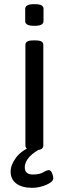

<svg xmlns="http://www.w3.org/2000/svg" viewBox="-20 -719 330 922"><path d="M141 2Q119 2 110.5 -4Q102 -10 102 -20V-503Q102 -514 110.5 -519.5Q119 -525 141 -525H149Q171 -525 179.5 -519.5Q188 -514 188 -503V-20Q188 -10 179.5 -4Q171 2 149 2ZM145 -595Q121 -595 111 -601Q101 -607 101 -617V-677Q101 -687 111 -693Q121 -699 145 -699Q169 -699 179 -693.5Q189 -688 189 -677V-617Q189 -607 179 -601Q169 -595 145 -595ZM135 183Q86 183 58.5 162.5Q31 142 31 105Q31 73 57 38Q83 3 135 -17L185 -10Q145 9 122 33.5Q99 58 99 85Q99 119 138 119Q170 119 187.5 108.5Q205 98 215 98Q224 98 230 112.5Q236 127 236 137Q236 149 219.5 159.5Q203 170 179.5 176.5Q156 183 135 183Z"/></svg>

Font: Asap Expanded
Style: Regular
Weight: 400
Width: 7
Designer: Pablo Cosgaya
Foundry: Omnibus-Type
Version: Version 3.001; ttfautohint (v1.8.4.7-5d5b)